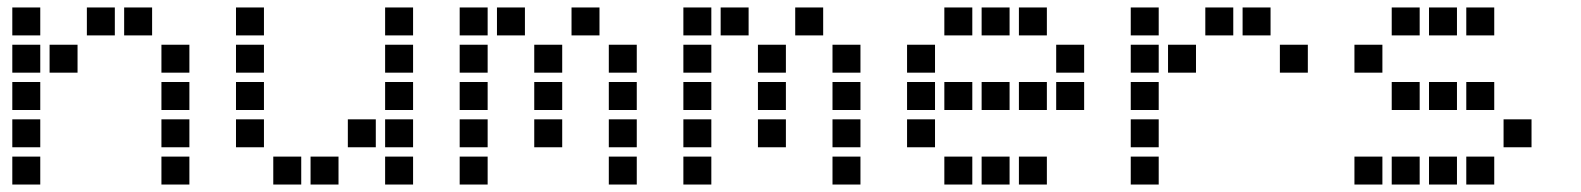

<svg xmlns="http://www.w3.org/2000/svg" viewBox="-20 -508 4240 515"><path d="M14 -488Q13 -488 13 -488Q13 -488 13 -487V-414Q13 -413 13 -413Q13 -413 14 -413H87Q88 -413 88 -413Q88 -413 88 -414V-487Q88 -488 88 -488Q88 -488 87 -488ZM214 -488Q213 -488 213 -488Q213 -488 213 -487V-414Q213 -413 213 -413Q213 -413 214 -413H287Q288 -413 288 -413Q288 -413 288 -414V-487Q288 -488 288 -488Q288 -488 287 -488ZM314 -488Q313 -488 313 -488Q313 -488 313 -487V-414Q313 -413 313 -413Q313 -413 314 -413H387Q388 -413 388 -413Q388 -413 388 -414V-487Q388 -488 388 -488Q388 -488 387 -488ZM14 -388Q13 -388 13 -388Q13 -388 13 -387V-314Q13 -313 13 -313Q13 -313 14 -313H87Q88 -313 88 -313Q88 -313 88 -314V-387Q88 -388 88 -388Q88 -388 87 -388ZM114 -388Q113 -388 113 -388Q113 -388 113 -387V-314Q113 -313 113 -313Q113 -313 114 -313H187Q188 -313 188 -313Q188 -313 188 -314V-387Q188 -388 188 -388Q188 -388 187 -388ZM414 -388Q413 -388 413 -388Q413 -388 413 -387V-314Q413 -313 413 -313Q413 -313 414 -313H487Q488 -313 488 -313Q488 -313 488 -314V-387Q488 -388 488 -388Q488 -388 487 -388ZM14 -288Q13 -288 13 -288Q13 -288 13 -287V-214Q13 -213 13 -213Q13 -213 14 -213H87Q88 -213 88 -213Q88 -213 88 -214V-287Q88 -288 88 -288Q88 -288 87 -288ZM414 -288Q413 -288 413 -288Q413 -288 413 -287V-214Q413 -213 413 -213Q413 -213 414 -213H487Q488 -213 488 -213Q488 -213 488 -214V-287Q488 -288 488 -288Q488 -288 487 -288ZM14 -188Q13 -188 13 -188Q13 -188 13 -187V-114Q13 -113 13 -113Q13 -113 14 -113H87Q88 -113 88 -113Q88 -113 88 -114V-187Q88 -188 88 -188Q88 -188 87 -188ZM414 -188Q413 -188 413 -188Q413 -188 413 -187V-114Q413 -113 413 -113Q413 -113 414 -113H487Q488 -113 488 -113Q488 -113 488 -114V-187Q488 -188 488 -188Q488 -188 487 -188ZM14 -88Q13 -88 13 -88Q13 -88 13 -87V-14Q13 -13 13 -13Q13 -13 14 -13H87Q88 -13 88 -13Q88 -13 88 -14V-87Q88 -88 88 -88Q88 -88 87 -88ZM414 -88Q413 -88 413 -88Q413 -88 413 -87V-14Q413 -13 413 -13Q413 -13 414 -13H487Q488 -13 488 -13Q488 -13 488 -14V-87Q488 -88 488 -88Q488 -88 487 -88Z M614 -488Q613 -488 613 -488Q613 -488 613 -487V-414Q613 -413 613 -413Q613 -413 614 -413H687Q688 -413 688 -413Q688 -413 688 -414V-487Q688 -488 688 -488Q688 -488 687 -488ZM1014 -488Q1013 -488 1013 -488Q1013 -488 1013 -487V-414Q1013 -413 1013 -413Q1013 -413 1014 -413H1087Q1088 -413 1088 -413Q1088 -413 1088 -414V-487Q1088 -488 1088 -488Q1088 -488 1087 -488ZM614 -388Q613 -388 613 -388Q613 -388 613 -387V-314Q613 -313 613 -313Q613 -313 614 -313H687Q688 -313 688 -313Q688 -313 688 -314V-387Q688 -388 688 -388Q688 -388 687 -388ZM1014 -388Q1013 -388 1013 -388Q1013 -388 1013 -387V-314Q1013 -313 1013 -313Q1013 -313 1014 -313H1087Q1088 -313 1088 -313Q1088 -313 1088 -314V-387Q1088 -388 1088 -388Q1088 -388 1087 -388ZM614 -288Q613 -288 613 -288Q613 -288 613 -287V-214Q613 -213 613 -213Q613 -213 614 -213H687Q688 -213 688 -213Q688 -213 688 -214V-287Q688 -288 688 -288Q688 -288 687 -288ZM1014 -288Q1013 -288 1013 -288Q1013 -288 1013 -287V-214Q1013 -213 1013 -213Q1013 -213 1014 -213H1087Q1088 -213 1088 -213Q1088 -213 1088 -214V-287Q1088 -288 1088 -288Q1088 -288 1087 -288ZM614 -188Q613 -188 613 -188Q613 -188 613 -187V-114Q613 -113 613 -113Q613 -113 614 -113H687Q688 -113 688 -113Q688 -113 688 -114V-187Q688 -188 688 -188Q688 -188 687 -188ZM914 -188Q913 -188 913 -188Q913 -188 913 -187V-114Q913 -113 913 -113Q913 -113 914 -113H987Q988 -113 988 -113Q988 -113 988 -114V-187Q988 -188 988 -188Q988 -188 987 -188ZM1014 -188Q1013 -188 1013 -188Q1013 -188 1013 -187V-114Q1013 -113 1013 -113Q1013 -113 1014 -113H1087Q1088 -113 1088 -113Q1088 -113 1088 -114V-187Q1088 -188 1088 -188Q1088 -188 1087 -188ZM714 -88Q713 -88 713 -88Q713 -88 713 -87V-14Q713 -13 713 -13Q713 -13 714 -13H787Q788 -13 788 -13Q788 -13 788 -14V-87Q788 -88 788 -88Q788 -88 787 -88ZM814 -88Q813 -88 813 -88Q813 -88 813 -87V-14Q813 -13 813 -13Q813 -13 814 -13H887Q888 -13 888 -13Q888 -13 888 -14V-87Q888 -88 888 -88Q888 -88 887 -88ZM1014 -88Q1013 -88 1013 -88Q1013 -88 1013 -87V-14Q1013 -13 1013 -13Q1013 -13 1014 -13H1087Q1088 -13 1088 -13Q1088 -13 1088 -14V-87Q1088 -88 1088 -88Q1088 -88 1087 -88Z M1214 -488Q1213 -488 1213 -488Q1213 -488 1213 -487V-414Q1213 -413 1213 -413Q1213 -413 1214 -413H1287Q1288 -413 1288 -413Q1288 -413 1288 -414V-487Q1288 -488 1288 -488Q1288 -488 1287 -488ZM1314 -488Q1313 -488 1313 -488Q1313 -488 1313 -487V-414Q1313 -413 1313 -413Q1313 -413 1314 -413H1387Q1388 -413 1388 -413Q1388 -413 1388 -414V-487Q1388 -488 1388 -488Q1388 -488 1387 -488ZM1514 -488Q1513 -488 1513 -488Q1513 -488 1513 -487V-414Q1513 -413 1513 -413Q1513 -413 1514 -413H1587Q1588 -413 1588 -413Q1588 -413 1588 -414V-487Q1588 -488 1588 -488Q1588 -488 1587 -488ZM1214 -388Q1213 -388 1213 -388Q1213 -388 1213 -387V-314Q1213 -313 1213 -313Q1213 -313 1214 -313H1287Q1288 -313 1288 -313Q1288 -313 1288 -314V-387Q1288 -388 1288 -388Q1288 -388 1287 -388ZM1414 -388Q1413 -388 1413 -388Q1413 -388 1413 -387V-314Q1413 -313 1413 -313Q1413 -313 1414 -313H1487Q1488 -313 1488 -313Q1488 -313 1488 -314V-387Q1488 -388 1488 -388Q1488 -388 1487 -388ZM1614 -388Q1613 -388 1613 -388Q1613 -388 1613 -387V-314Q1613 -313 1613 -313Q1613 -313 1614 -313H1687Q1688 -313 1688 -313Q1688 -313 1688 -314V-387Q1688 -388 1688 -388Q1688 -388 1687 -388ZM1214 -288Q1213 -288 1213 -288Q1213 -288 1213 -287V-214Q1213 -213 1213 -213Q1213 -213 1214 -213H1287Q1288 -213 1288 -213Q1288 -213 1288 -214V-287Q1288 -288 1288 -288Q1288 -288 1287 -288ZM1414 -288Q1413 -288 1413 -288Q1413 -288 1413 -287V-214Q1413 -213 1413 -213Q1413 -213 1414 -213H1487Q1488 -213 1488 -213Q1488 -213 1488 -214V-287Q1488 -288 1488 -288Q1488 -288 1487 -288ZM1614 -288Q1613 -288 1613 -288Q1613 -288 1613 -287V-214Q1613 -213 1613 -213Q1613 -213 1614 -213H1687Q1688 -213 1688 -213Q1688 -213 1688 -214V-287Q1688 -288 1688 -288Q1688 -288 1687 -288ZM1214 -188Q1213 -188 1213 -188Q1213 -188 1213 -187V-114Q1213 -113 1213 -113Q1213 -113 1214 -113H1287Q1288 -113 1288 -113Q1288 -113 1288 -114V-187Q1288 -188 1288 -188Q1288 -188 1287 -188ZM1414 -188Q1413 -188 1413 -188Q1413 -188 1413 -187V-114Q1413 -113 1413 -113Q1413 -113 1414 -113H1487Q1488 -113 1488 -113Q1488 -113 1488 -114V-187Q1488 -188 1488 -188Q1488 -188 1487 -188ZM1614 -188Q1613 -188 1613 -188Q1613 -188 1613 -187V-114Q1613 -113 1613 -113Q1613 -113 1614 -113H1687Q1688 -113 1688 -113Q1688 -113 1688 -114V-187Q1688 -188 1688 -188Q1688 -188 1687 -188ZM1214 -88Q1213 -88 1213 -88Q1213 -88 1213 -87V-14Q1213 -13 1213 -13Q1213 -13 1214 -13H1287Q1288 -13 1288 -13Q1288 -13 1288 -14V-87Q1288 -88 1288 -88Q1288 -88 1287 -88ZM1614 -88Q1613 -88 1613 -88Q1613 -88 1613 -87V-14Q1613 -13 1613 -13Q1613 -13 1614 -13H1687Q1688 -13 1688 -13Q1688 -13 1688 -14V-87Q1688 -88 1688 -88Q1688 -88 1687 -88Z M1814 -488Q1813 -488 1813 -488Q1813 -488 1813 -487V-414Q1813 -413 1813 -413Q1813 -413 1814 -413H1887Q1888 -413 1888 -413Q1888 -413 1888 -414V-487Q1888 -488 1888 -488Q1888 -488 1887 -488ZM1914 -488Q1913 -488 1913 -488Q1913 -488 1913 -487V-414Q1913 -413 1913 -413Q1913 -413 1914 -413H1987Q1988 -413 1988 -413Q1988 -413 1988 -414V-487Q1988 -488 1988 -488Q1988 -488 1987 -488ZM2114 -488Q2113 -488 2113 -488Q2113 -488 2113 -487V-414Q2113 -413 2113 -413Q2113 -413 2114 -413H2187Q2188 -413 2188 -413Q2188 -413 2188 -414V-487Q2188 -488 2188 -488Q2188 -488 2187 -488ZM1814 -388Q1813 -388 1813 -388Q1813 -388 1813 -387V-314Q1813 -313 1813 -313Q1813 -313 1814 -313H1887Q1888 -313 1888 -313Q1888 -313 1888 -314V-387Q1888 -388 1888 -388Q1888 -388 1887 -388ZM2014 -388Q2013 -388 2013 -388Q2013 -388 2013 -387V-314Q2013 -313 2013 -313Q2013 -313 2014 -313H2087Q2088 -313 2088 -313Q2088 -313 2088 -314V-387Q2088 -388 2088 -388Q2088 -388 2087 -388ZM2214 -388Q2213 -388 2213 -388Q2213 -388 2213 -387V-314Q2213 -313 2213 -313Q2213 -313 2214 -313H2287Q2288 -313 2288 -313Q2288 -313 2288 -314V-387Q2288 -388 2288 -388Q2288 -388 2287 -388ZM1814 -288Q1813 -288 1813 -288Q1813 -288 1813 -287V-214Q1813 -213 1813 -213Q1813 -213 1814 -213H1887Q1888 -213 1888 -213Q1888 -213 1888 -214V-287Q1888 -288 1888 -288Q1888 -288 1887 -288ZM2014 -288Q2013 -288 2013 -288Q2013 -288 2013 -287V-214Q2013 -213 2013 -213Q2013 -213 2014 -213H2087Q2088 -213 2088 -213Q2088 -213 2088 -214V-287Q2088 -288 2088 -288Q2088 -288 2087 -288ZM2214 -288Q2213 -288 2213 -288Q2213 -288 2213 -287V-214Q2213 -213 2213 -213Q2213 -213 2214 -213H2287Q2288 -213 2288 -213Q2288 -213 2288 -214V-287Q2288 -288 2288 -288Q2288 -288 2287 -288ZM1814 -188Q1813 -188 1813 -188Q1813 -188 1813 -187V-114Q1813 -113 1813 -113Q1813 -113 1814 -113H1887Q1888 -113 1888 -113Q1888 -113 1888 -114V-187Q1888 -188 1888 -188Q1888 -188 1887 -188ZM2014 -188Q2013 -188 2013 -188Q2013 -188 2013 -187V-114Q2013 -113 2013 -113Q2013 -113 2014 -113H2087Q2088 -113 2088 -113Q2088 -113 2088 -114V-187Q2088 -188 2088 -188Q2088 -188 2087 -188ZM2214 -188Q2213 -188 2213 -188Q2213 -188 2213 -187V-114Q2213 -113 2213 -113Q2213 -113 2214 -113H2287Q2288 -113 2288 -113Q2288 -113 2288 -114V-187Q2288 -188 2288 -188Q2288 -188 2287 -188ZM1814 -88Q1813 -88 1813 -88Q1813 -88 1813 -87V-14Q1813 -13 1813 -13Q1813 -13 1814 -13H1887Q1888 -13 1888 -13Q1888 -13 1888 -14V-87Q1888 -88 1888 -88Q1888 -88 1887 -88ZM2214 -88Q2213 -88 2213 -88Q2213 -88 2213 -87V-14Q2213 -13 2213 -13Q2213 -13 2214 -13H2287Q2288 -13 2288 -13Q2288 -13 2288 -14V-87Q2288 -88 2288 -88Q2288 -88 2287 -88Z M2514 -488Q2513 -488 2513 -488Q2513 -488 2513 -487V-414Q2513 -413 2513 -413Q2513 -413 2514 -413H2587Q2588 -413 2588 -413Q2588 -413 2588 -414V-487Q2588 -488 2588 -488Q2588 -488 2587 -488ZM2614 -488Q2613 -488 2613 -488Q2613 -488 2613 -487V-414Q2613 -413 2613 -413Q2613 -413 2614 -413H2687Q2688 -413 2688 -413Q2688 -413 2688 -414V-487Q2688 -488 2688 -488Q2688 -488 2687 -488ZM2714 -488Q2713 -488 2713 -488Q2713 -488 2713 -487V-414Q2713 -413 2713 -413Q2713 -413 2714 -413H2787Q2788 -413 2788 -413Q2788 -413 2788 -414V-487Q2788 -488 2788 -488Q2788 -488 2787 -488ZM2414 -388Q2413 -388 2413 -388Q2413 -388 2413 -387V-314Q2413 -313 2413 -313Q2413 -313 2414 -313H2487Q2488 -313 2488 -313Q2488 -313 2488 -314V-387Q2488 -388 2488 -388Q2488 -388 2487 -388ZM2814 -388Q2813 -388 2813 -388Q2813 -388 2813 -387V-314Q2813 -313 2813 -313Q2813 -313 2814 -313H2887Q2888 -313 2888 -313Q2888 -313 2888 -314V-387Q2888 -388 2888 -388Q2888 -388 2887 -388ZM2414 -288Q2413 -288 2413 -288Q2413 -288 2413 -287V-214Q2413 -213 2413 -213Q2413 -213 2414 -213H2487Q2488 -213 2488 -213Q2488 -213 2488 -214V-287Q2488 -288 2488 -288Q2488 -288 2487 -288ZM2514 -288Q2513 -288 2513 -288Q2513 -288 2513 -287V-214Q2513 -213 2513 -213Q2513 -213 2514 -213H2587Q2588 -213 2588 -213Q2588 -213 2588 -214V-287Q2588 -288 2588 -288Q2588 -288 2587 -288ZM2614 -288Q2613 -288 2613 -288Q2613 -288 2613 -287V-214Q2613 -213 2613 -213Q2613 -213 2614 -213H2687Q2688 -213 2688 -213Q2688 -213 2688 -214V-287Q2688 -288 2688 -288Q2688 -288 2687 -288ZM2714 -288Q2713 -288 2713 -288Q2713 -288 2713 -287V-214Q2713 -213 2713 -213Q2713 -213 2714 -213H2787Q2788 -213 2788 -213Q2788 -213 2788 -214V-287Q2788 -288 2788 -288Q2788 -288 2787 -288ZM2814 -288Q2813 -288 2813 -288Q2813 -288 2813 -287V-214Q2813 -213 2813 -213Q2813 -213 2814 -213H2887Q2888 -213 2888 -213Q2888 -213 2888 -214V-287Q2888 -288 2888 -288Q2888 -288 2887 -288ZM2414 -188Q2413 -188 2413 -188Q2413 -188 2413 -187V-114Q2413 -113 2413 -113Q2413 -113 2414 -113H2487Q2488 -113 2488 -113Q2488 -113 2488 -114V-187Q2488 -188 2488 -188Q2488 -188 2487 -188ZM2514 -88Q2513 -88 2513 -88Q2513 -88 2513 -87V-14Q2513 -13 2513 -13Q2513 -13 2514 -13H2587Q2588 -13 2588 -13Q2588 -13 2588 -14V-87Q2588 -88 2588 -88Q2588 -88 2587 -88ZM2614 -88Q2613 -88 2613 -88Q2613 -88 2613 -87V-14Q2613 -13 2613 -13Q2613 -13 2614 -13H2687Q2688 -13 2688 -13Q2688 -13 2688 -14V-87Q2688 -88 2688 -88Q2688 -88 2687 -88ZM2714 -88Q2713 -88 2713 -88Q2713 -88 2713 -87V-14Q2713 -13 2713 -13Q2713 -13 2714 -13H2787Q2788 -13 2788 -13Q2788 -13 2788 -14V-87Q2788 -88 2788 -88Q2788 -88 2787 -88Z M3014 -488Q3013 -488 3013 -488Q3013 -488 3013 -487V-414Q3013 -413 3013 -413Q3013 -413 3014 -413H3087Q3088 -413 3088 -413Q3088 -413 3088 -414V-487Q3088 -488 3088 -488Q3088 -488 3087 -488ZM3214 -488Q3213 -488 3213 -488Q3213 -488 3213 -487V-414Q3213 -413 3213 -413Q3213 -413 3214 -413H3287Q3288 -413 3288 -413Q3288 -413 3288 -414V-487Q3288 -488 3288 -488Q3288 -488 3287 -488ZM3314 -488Q3313 -488 3313 -488Q3313 -488 3313 -487V-414Q3313 -413 3313 -413Q3313 -413 3314 -413H3387Q3388 -413 3388 -413Q3388 -413 3388 -414V-487Q3388 -488 3388 -488Q3388 -488 3387 -488ZM3014 -388Q3013 -388 3013 -388Q3013 -388 3013 -387V-314Q3013 -313 3013 -313Q3013 -313 3014 -313H3087Q3088 -313 3088 -313Q3088 -313 3088 -314V-387Q3088 -388 3088 -388Q3088 -388 3087 -388ZM3114 -388Q3113 -388 3113 -388Q3113 -388 3113 -387V-314Q3113 -313 3113 -313Q3113 -313 3114 -313H3187Q3188 -313 3188 -313Q3188 -313 3188 -314V-387Q3188 -388 3188 -388Q3188 -388 3187 -388ZM3414 -388Q3413 -388 3413 -388Q3413 -388 3413 -387V-314Q3413 -313 3413 -313Q3413 -313 3414 -313H3487Q3488 -313 3488 -313Q3488 -313 3488 -314V-387Q3488 -388 3488 -388Q3488 -388 3487 -388ZM3014 -288Q3013 -288 3013 -288Q3013 -288 3013 -287V-214Q3013 -213 3013 -213Q3013 -213 3014 -213H3087Q3088 -213 3088 -213Q3088 -213 3088 -214V-287Q3088 -288 3088 -288Q3088 -288 3087 -288ZM3014 -188Q3013 -188 3013 -188Q3013 -188 3013 -187V-114Q3013 -113 3013 -113Q3013 -113 3014 -113H3087Q3088 -113 3088 -113Q3088 -113 3088 -114V-187Q3088 -188 3088 -188Q3088 -188 3087 -188ZM3014 -88Q3013 -88 3013 -88Q3013 -88 3013 -87V-14Q3013 -13 3013 -13Q3013 -13 3014 -13H3087Q3088 -13 3088 -13Q3088 -13 3088 -14V-87Q3088 -88 3088 -88Q3088 -88 3087 -88Z M3714 -488Q3713 -488 3713 -488Q3713 -488 3713 -487V-414Q3713 -413 3713 -413Q3713 -413 3714 -413H3787Q3788 -413 3788 -413Q3788 -413 3788 -414V-487Q3788 -488 3788 -488Q3788 -488 3787 -488ZM3814 -488Q3813 -488 3813 -488Q3813 -488 3813 -487V-414Q3813 -413 3813 -413Q3813 -413 3814 -413H3887Q3888 -413 3888 -413Q3888 -413 3888 -414V-487Q3888 -488 3888 -488Q3888 -488 3887 -488ZM3914 -488Q3913 -488 3913 -488Q3913 -488 3913 -487V-414Q3913 -413 3913 -413Q3913 -413 3914 -413H3987Q3988 -413 3988 -413Q3988 -413 3988 -414V-487Q3988 -488 3988 -488Q3988 -488 3987 -488ZM3614 -388Q3613 -388 3613 -388Q3613 -388 3613 -387V-314Q3613 -313 3613 -313Q3613 -313 3614 -313H3687Q3688 -313 3688 -313Q3688 -313 3688 -314V-387Q3688 -388 3688 -388Q3688 -388 3687 -388ZM3714 -288Q3713 -288 3713 -288Q3713 -288 3713 -287V-214Q3713 -213 3713 -213Q3713 -213 3714 -213H3787Q3788 -213 3788 -213Q3788 -213 3788 -214V-287Q3788 -288 3788 -288Q3788 -288 3787 -288ZM3814 -288Q3813 -288 3813 -288Q3813 -288 3813 -287V-214Q3813 -213 3813 -213Q3813 -213 3814 -213H3887Q3888 -213 3888 -213Q3888 -213 3888 -214V-287Q3888 -288 3888 -288Q3888 -288 3887 -288ZM3914 -288Q3913 -288 3913 -288Q3913 -288 3913 -287V-214Q3913 -213 3913 -213Q3913 -213 3914 -213H3987Q3988 -213 3988 -213Q3988 -213 3988 -214V-287Q3988 -288 3988 -288Q3988 -288 3987 -288ZM4014 -188Q4013 -188 4013 -188Q4013 -188 4013 -187V-114Q4013 -113 4013 -113Q4013 -113 4014 -113H4087Q4088 -113 4088 -113Q4088 -113 4088 -114V-187Q4088 -188 4088 -188Q4088 -188 4087 -188ZM3614 -88Q3613 -88 3613 -88Q3613 -88 3613 -87V-14Q3613 -13 3613 -13Q3613 -13 3614 -13H3687Q3688 -13 3688 -13Q3688 -13 3688 -14V-87Q3688 -88 3688 -88Q3688 -88 3687 -88ZM3714 -88Q3713 -88 3713 -88Q3713 -88 3713 -87V-14Q3713 -13 3713 -13Q3713 -13 3714 -13H3787Q3788 -13 3788 -13Q3788 -13 3788 -14V-87Q3788 -88 3788 -88Q3788 -88 3787 -88ZM3814 -88Q3813 -88 3813 -88Q3813 -88 3813 -87V-14Q3813 -13 3813 -13Q3813 -13 3814 -13H3887Q3888 -13 3888 -13Q3888 -13 3888 -14V-87Q3888 -88 3888 -88Q3888 -88 3887 -88ZM3914 -88Q3913 -88 3913 -88Q3913 -88 3913 -87V-14Q3913 -13 3913 -13Q3913 -13 3914 -13H3987Q3988 -13 3988 -13Q3988 -13 3988 -14V-87Q3988 -88 3988 -88Q3988 -88 3987 -88Z"/></svg>

Font: Doto Black
Style: Bold
Weight: 700
Monospace: yes
Version: Version 1.000